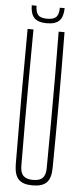

<svg xmlns="http://www.w3.org/2000/svg" viewBox="-62 -957 417 995"><g transform="rotate(5 147.0 -459.0)"><path d="M147 5.5Q96.5 5.5 74.2 -17.5Q52 -40.5 51 -93.5Q49.5 -270.5 49.5 -447Q49.5 -623.5 51 -800H81.5Q80.5 -682 80 -563.8Q79.5 -445.5 79.5 -327.5Q79.5 -209.5 80.5 -91.5Q80.5 -55 96.5 -39Q112.5 -23 147 -23Q182 -23 197.2 -39Q212.5 -55 212.5 -91.5Q213.5 -209.5 214 -327.5Q214.5 -445.5 214.2 -563.8Q214 -682 212.5 -800H243Q245 -623.5 245 -447Q245 -270.5 243 -93.5Q242.5 -40.5 220 -17.5Q197.5 5.5 147 5.5ZM147 -838Q102.5 -838 82.5 -858Q62.5 -878 61.5 -924H86.5Q87.5 -889.5 100.5 -875.5Q113.5 -861.5 147 -861.5Q181 -861.5 194.2 -875.5Q207.5 -889.5 208 -924H233Q232 -878 212 -858Q192 -838 147 -838Z"/></g></svg>

Font: Big Shoulders Display ExtraLight
Style: Regular
Weight: 250
Designer: Patric King
Foundry: XO Type Co
Version: Version 2.002